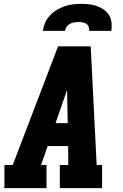

<svg xmlns="http://www.w3.org/2000/svg" viewBox="-20 -975 640 995"><path d="M0 0 3 -7V-120H46L281 -735H450L481 -120H509V0H290V-120H334L333 -218H227L193 -120H221V0ZM268 -337H331L328 -490Q328 -495 328 -500Q328 -505 328 -510Q326 -505 324.5 -500Q323 -495 321 -490ZM202 -815Q205 -837 214 -857.5Q223 -878 239 -895Q255 -912 275 -924Q295 -936 316 -943Q337 -950 358.5 -952.5Q380 -955 402 -955Q423 -955 444 -952.5Q465 -950 484 -943Q503 -936 519.5 -924Q536 -912 546 -895Q556 -878 558 -857Q560 -836 557 -815H442Q443 -826 439.5 -836Q436 -846 427.5 -851.5Q419 -857 408 -859Q397 -861 387 -861Q376 -861 364.5 -859Q353 -857 342.5 -851.5Q332 -846 325 -836Q318 -826 317 -815Z"/></svg>

Font: Iosevka Etoile Heavy Oblique
Style: Regular
Weight: 900
Italic angle: -9°
Designer: Belleve Invis
Foundry: Belleve Invis
Version: Version 15.5.2; ttfautohint (v1.8.4)